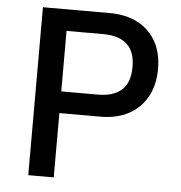

<svg xmlns="http://www.w3.org/2000/svg" viewBox="-51 -754 757 803"><g transform="rotate(5 327.5 -352.5)"><path d="M97 0V-705H376Q446 -705 495.5 -679Q545 -653 572 -605Q599 -557 599 -489Q599 -423 572 -373.5Q545 -324 495 -297Q445 -270 376 -270H204V0ZM204 -361H358Q423 -361 457.5 -392Q492 -423 492 -488Q492 -553 458 -584Q424 -615 358 -615H204Z"/></g></svg>

Font: Nunito Sans 7pt SemiCondensed SemiBold
Style: Regular
Weight: 600
Width: 4
Designer: Vernon Adams
Foundry: Vernon Adams
Version: Version 3.101;gftools[0.9.27]